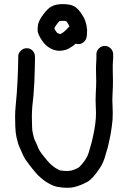

<svg xmlns="http://www.w3.org/2000/svg" viewBox="-20 -885 619 928"><path d="M346 -674C349.3 -673.4 352 -672.7 354 -672C365.3 -670.7 375.3 -673.7 384 -681C392.7 -688.3 397.7 -697.3 399 -708L400 -716C400.7 -724 401 -732 401 -740C400.3 -747.3 399.3 -754.7 398 -762C396.7 -768.7 394.3 -777 391 -787C387 -797.7 380 -810 370 -824C357.3 -843.3 341.3 -855.7 322 -861C307.3 -864.3 292 -865.6 276 -865C256 -864.3 239.3 -860 226 -852C214.7 -845.3 202.7 -833.3 190 -816C176 -798 167.3 -781.7 164 -767C162 -753.7 161.3 -742.7 162 -734C164 -722.7 170 -709.3 180 -694C189.3 -679.3 199 -668.3 209 -661C218.3 -653.7 228.7 -648 240 -644C254.7 -639.3 269.3 -638.3 284 -641C296 -643 305.7 -646.3 313 -651C318.3 -653.7 325 -657.7 333 -663C337 -666.3 341.3 -670 346 -674ZM315 -758C314.3 -756 313.3 -754.7 312 -754C309.3 -750.7 305.3 -746.3 300 -741C295.3 -736.3 290.7 -732.3 286 -729C281.3 -725.7 277.7 -723.3 275 -722C273.7 -721.4 271.7 -720.7 269 -720H268V-721C264 -722.3 260.3 -724 257 -726C255 -727.3 252 -731.3 248 -738C246 -740.7 244.3 -743.3 243 -746C243 -747.3 243.3 -749 244 -751C245.3 -754.3 248.7 -759.7 254 -767C260 -775 264.7 -780.3 268 -783C270.7 -783.7 274.3 -784 279 -784C287 -784.7 294 -784.3 300 -783C300.7 -782.4 302 -780.7 304 -778C309.3 -770 313 -763.7 315 -759ZM109.5 -652C98.5 -652 88.8 -648 80.5 -640C72.2 -632 68 -622.7 68 -612V-596C68 -586.7 67.7 -571.3 67 -550C66.3 -529.3 65.5 -509.5 64.5 -490.5C63.5 -471.5 62.3 -452.3 61 -433C59 -413.7 57.3 -394.7 56 -376C54 -356.7 53 -338.7 53 -322C53 -306 53.3 -289.3 54 -272C54.7 -252.7 56.7 -235.3 60 -220C63.3 -206 66.2 -195.5 68.5 -188.5C70.8 -181.5 74.7 -172.3 80 -161C84.7 -151.7 89 -142 93 -132C99 -119.3 108 -105.7 120 -91C129.3 -78.3 138.3 -67 147 -57C156.3 -45 167 -34 179 -24C191.7 -13.3 202.3 -5.7 211 -1C218.3 3 224.7 6.3 230 9C238.7 13 247.3 16 256 18C263.3 19.3 273.3 20.7 286 22C298.7 22.7 310.7 22.7 322 22C333.3 20.7 342.7 18.7 350 16C356.7 14 362.7 12 368 10C372 8.7 377.3 6.3 384 3C391.3 -0.3 398 -3.7 404 -7C412 -11.7 421.7 -20.3 433 -33C442.3 -43.7 451.3 -55.7 460 -69C470 -83 478.3 -99.7 485 -119C490.3 -135.7 495.7 -153.7 501 -173C505.7 -192.3 510.3 -214 515 -238C519 -262 522 -284.7 524 -306C525.3 -327.3 525.3 -349.7 524 -373C522.7 -392.3 522.7 -411.7 524 -431C525.3 -453 526 -474 526 -494C526 -513.3 525.7 -531 525 -547V-574C525.7 -580.7 526.3 -590.7 527 -604V-622C527 -633.3 523 -643 515 -651C507 -659 497.5 -663 486.5 -663C475.5 -663 466 -659 458 -651C450 -643 446 -633.7 446 -623V-604C445.3 -593.3 445 -586 445 -582C444.3 -574.7 444 -562.7 444 -546C444.7 -530.7 445 -513.3 445 -494C445 -475.3 444.3 -456 443 -436C441.7 -414 441.7 -391.3 443 -368C444.3 -348.7 444.3 -329.7 443 -311C441.7 -293 439 -273.3 435 -252C431 -230.7 426.7 -211.2 422 -193.5C417.3 -175.8 412.7 -159.7 408 -145C404 -133 399 -122.7 393 -114C386.3 -104 379.3 -95 372 -87C367.3 -81.7 363.7 -78 361 -76C358.3 -74 355.3 -72.3 352 -71C346 -68.3 341.3 -66.3 338 -65C334.7 -63.7 330.7 -62.3 326 -61C323.3 -60.3 319 -59.7 313 -59C307 -58.3 300 -58.3 292 -59C283.3 -59.7 277 -60.3 273 -61C270.3 -61.7 268 -62.3 266 -63C262 -65.7 256.7 -68.7 250 -72C246 -74 239.7 -78.7 231 -86C223 -92.7 215.7 -100 209 -108C201.7 -117.3 193 -128 183 -140C175.7 -150 170.3 -158.3 167 -165C163 -175 158.7 -185.3 154 -196C149.3 -204.7 146.3 -211.2 145 -215.5C143.7 -219.8 141.7 -227.7 139 -239C136.3 -249.7 135 -261.7 135 -275C134.3 -291 134 -306.7 134 -322C134 -336 134.7 -351.7 136 -369C138 -387.7 140 -406.7 142 -426C143.3 -446.7 144.7 -467 146 -487C146.7 -506.3 147.3 -526.7 148 -548C148.7 -569.3 149 -585.3 149 -596V-611C149 -622.3 145.2 -632 137.5 -640C129.8 -648 120.5 -652 109.5 -652Z"/></svg>

Font: Ruji's Handwriting Font v.2.0
Style: Medium
Weight: 500
Version: Version 2.0